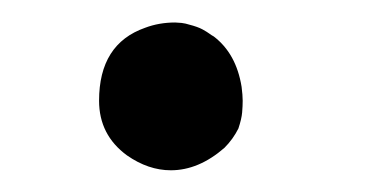

<svg xmlns="http://www.w3.org/2000/svg" viewBox="-20 -123 354 175"><path d="M139.6 -102.5Q141.6 -102.5 145.5 -102.1Q149.4 -101.6 152.3 -100.6Q160.2 -98.6 164.6 -96.2Q168.9 -93.8 170.9 -92.3Q172.9 -90.8 174.8 -89.8Q195.3 -74.2 200.2 -43.9Q201.2 -36.1 201.2 -31.2Q201.2 -26.4 200.7 -20.5Q200.2 -14.6 197.3 -5.9Q192.4 3.9 184.6 11.7Q161.1 32.2 135.7 32.2Q115.2 32.2 95.7 18.6Q70.3 0 70.3 -31.2Q70.3 -83 112.3 -97.7Q125 -102.5 139.6 -102.5Z"/></svg>

Font: JasonHandwriting2
Style: SemiBold
Weight: 600
Version: Version 1.04.7